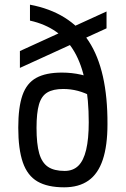

<svg xmlns="http://www.w3.org/2000/svg" viewBox="-20 -790 540 820"><path d="M254 10Q183 10 140 -15Q97 -40 77.5 -96.5Q58 -153 58 -245Q58 -332 76 -383.5Q94 -435 135 -457.5Q176 -480 244 -480Q287 -480 326.5 -471Q366 -462 399 -443L374 -377Q343 -394 312.5 -402Q282 -410 250 -410Q207 -410 182 -395Q157 -380 146.5 -344Q136 -308 136 -244Q136 -175 147.5 -135Q159 -95 185 -77.5Q211 -60 256 -60Q292 -60 314.5 -82Q337 -104 348 -150.5Q359 -197 359 -268Q359 -462 298.5 -567.5Q238 -673 108 -702V-770Q278 -738 359 -614Q440 -490 439 -260Q439 -168 419 -108Q399 -48 358 -19Q317 10 254 10ZM65 -500V-572L435 -741V-669Z"/></svg>

Font: M PLUS Code Latin
Style: Regular
Weight: 400
Designer: Coji Morishita
Foundry: UNDERFOREST DESIGN
Version: Version 1.002; ttfautohint (v1.8.3)